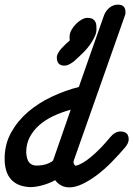

<svg xmlns="http://www.w3.org/2000/svg" viewBox="-70 -762 575 828"><path d="M244 -494Q224 -479 208 -479Q175 -479 175 -514Q175 -523 180.5 -533Q186 -543 194.5 -552.5Q203 -562 212 -570.5Q221 -579 228 -585Q230 -587 230 -587Q230 -587 231 -588Q230 -593 230 -603Q230 -618 238 -632.5Q246 -647 258 -659Q270 -671 283 -678Q296 -685 306 -685Q321 -685 329 -680.5Q337 -676 341 -668.5Q345 -661 345.5 -652Q346 -643 346 -635Q346 -622 340 -608Q334 -594 325.5 -580.5Q317 -567 308 -556Q299 -545 293 -539Q273 -519 246 -495ZM405 -170Q426 -195 449 -195Q485 -195 485 -161Q485 -145 470 -127Q442 -94 411 -62.5Q380 -31 348 -7Q316 17 285.5 31.5Q255 46 229 46Q209 46 193.5 37.5Q178 29 168 15Q142 29 113 37Q84 45 59 45Q-50 39 -50 -78Q-50 -140 -22 -190.5Q6 -241 51 -279.5Q96 -318 153.5 -345Q211 -372 270 -387Q297 -465 324.5 -542.5Q352 -620 379 -697Q387 -717 403 -729.5Q419 -742 439 -742Q471 -742 471 -710Q471 -708 471 -704Q471 -700 469 -696L248 -69Q247 -67 247 -64Q247 -57 250 -53Q253 -49 256 -47Q284 -53 324 -86.5Q364 -120 405 -170ZM160 -73 235 -289Q195 -278 160 -261.5Q125 -245 99 -222Q73 -199 58 -170Q43 -141 43 -105Q45 -73 56.5 -60.5Q68 -48 87 -48Q117 -48 137.5 -57Q158 -66 160 -72Z"/></svg>

Font: Discipuli Britannica Bold
Style: Regular
Weight: 700
Designer: Peter Wiegel
Foundry: Peter Wiegel
Version: Version 0.001 2009